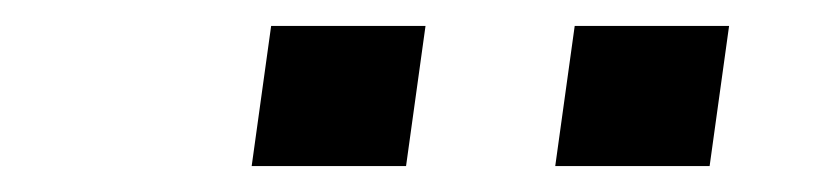

<svg xmlns="http://www.w3.org/2000/svg" viewBox="-20 -740 640 148"><path d="M174 -612 189 -720H308L293 -612ZM408 -612 423 -720H542L527 -612Z"/></svg>

Font: Chivo Mono
Style: Italic
Weight: 400
Italic angle: -8.05°
Monospace: yes
Version: Version 1.008